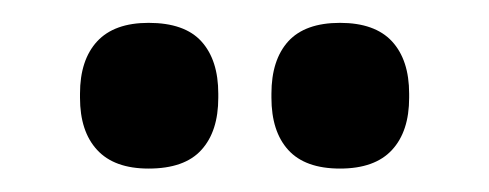

<svg xmlns="http://www.w3.org/2000/svg" viewBox="-20 -697 428 168"><path d="M110 -549.5Q80 -549.5 65 -565.8Q50 -582 50 -611.5V-615Q50 -644.5 65 -660.8Q80 -677 110 -677Q141.5 -677 156.2 -660.8Q171 -644.5 171 -615V-611.5Q171 -582 156.2 -565.8Q141.5 -549.5 110 -549.5ZM277.5 -549.5Q247 -549.5 232.2 -565.8Q217.5 -582 217.5 -611.5V-615Q217.5 -644.5 232.2 -660.8Q247 -677 277.5 -677Q308 -677 323 -660.8Q338 -644.5 338 -615V-611.5Q338 -582 323 -565.8Q308 -549.5 277.5 -549.5Z"/></svg>

Font: Anek Gurmukhi Medium SemiBold
Style: Regular
Weight: 600
Version: Version 1.003